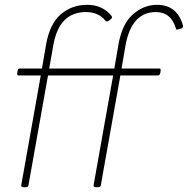

<svg xmlns="http://www.w3.org/2000/svg" viewBox="-20 -776 779 796"><path d="M389 0H375Q368 0 368 -8L449 -463H179L98 -8Q97 -1 89 0H75Q68 0 68 -8L149 -463H58Q51 -463 51 -471Q52 -478 53.5 -485Q55 -492 63 -492H154L171 -591Q186 -677 232 -716.5Q278 -756 341 -756Q406 -756 443 -709Q444 -708 444 -705V-701Q430 -687 423 -687Q420 -687 418 -689Q390 -726 336 -726Q225 -726 201 -588L184 -492H454L471 -591Q486 -677 531 -716.5Q576 -756 631 -756Q715 -756 739 -669Q739 -660 731 -658Q723 -656 714 -653Q710 -653 709 -659Q689 -726 626 -726Q525 -726 500 -586L484 -492H640Q646 -492 646 -487Q646 -464 635 -463H479L398 -8Q397 -1 389 0Z"/></svg>

Font: YamahaIndonesia935. App Thin
Style: Italic
Weight: 100
Italic angle: -10°
Designer: Dalton Maag Ltd
Foundry: Dalton Maag Ltd
Version: Version 1.002; January 01, 2024; Regular/Italic